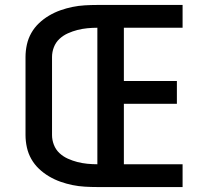

<svg xmlns="http://www.w3.org/2000/svg" viewBox="-20 -755 840 775"><path d="M373 0V-735H717V-643H480V-428H694V-336H480V-92H717V0ZM373 0Q348 0 322.5 -1.5Q297 -3 272.5 -8Q248 -13 224 -21.5Q200 -30 178 -43Q156 -56 137.5 -73.5Q119 -91 106.5 -113Q94 -135 88.5 -160Q83 -185 83 -210V-525Q83 -550 88.5 -575Q94 -600 106.5 -622Q119 -644 137.5 -661.5Q156 -679 178 -692Q200 -705 224 -713.5Q248 -722 272.5 -727Q297 -732 322.5 -733.5Q348 -735 373 -735V-643Q353 -643 332.5 -641Q312 -639 292.5 -634Q273 -629 254 -620.5Q235 -612 220 -598Q205 -584 197.5 -564.5Q190 -545 190 -525V-210Q190 -190 197.5 -170.5Q205 -151 220 -137Q235 -123 254 -114.5Q273 -106 292.5 -101Q312 -96 332.5 -94Q353 -92 373 -92Z"/></svg>

Font: Iosevka Aile Semibold
Style: Regular
Weight: 600
Designer: Belleve Invis
Foundry: Belleve Invis
Version: Version 31.1.0; ttfautohint (v1.8.4)